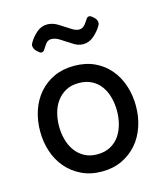

<svg xmlns="http://www.w3.org/2000/svg" viewBox="-108 -790 755 883"><g transform="rotate(-15 269.0 -348.5)"><path d="M129 -596 117 -607Q110 -615 108 -625Q106 -635 111 -643Q124 -667 147 -687.5Q170 -708 199 -708Q224 -708 249 -693L296 -663Q318 -647 337 -647Q353 -647 366 -663Q370 -668 373 -673Q376 -678 380 -683Q386 -694 395 -694Q402 -694 409 -688L419 -679Q427 -671 429 -661Q431 -651 426 -642Q413 -619 389.5 -598Q366 -577 337 -577Q312 -577 289 -593L242 -623Q220 -638 200 -638Q184 -638 174 -625Q164 -612 157 -600Q151 -590 142 -590Q135 -590 129 -596ZM269 11Q215 11 172.5 -9.5Q130 -30 100.5 -64.5Q71 -99 56 -144.5Q41 -190 41 -241Q41 -293 56.5 -339Q72 -385 101.5 -419Q131 -453 173 -472.5Q215 -492 269 -492Q324 -492 366.5 -472Q409 -452 438 -417.5Q467 -383 482 -337.5Q497 -292 497 -241Q497 -189 481.5 -143Q466 -97 436.5 -63Q407 -29 365 -9Q323 11 269 11ZM269 -71Q305 -71 331.5 -85.5Q358 -100 374.5 -124Q391 -148 399 -178.5Q407 -209 407 -241Q407 -274 399 -304.5Q391 -335 374.5 -358.5Q358 -382 331.5 -396Q305 -410 269 -410Q233 -410 207 -395.5Q181 -381 164 -357.5Q147 -334 139 -303.5Q131 -273 131 -241Q131 -209 139 -178.5Q147 -148 164 -124Q181 -100 207 -85.5Q233 -71 269 -71Z"/></g></svg>

Font: Higure Gothic Medium
Style: Regular
Weight: 500
Designer: Yoshimichi Ohira
Foundry: Positype
Version: Version 1.000